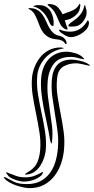

<svg xmlns="http://www.w3.org/2000/svg" viewBox="-44 -975 487 995"><path d="M300 -707Q320 -707 346 -699.5Q372 -692 388 -675Q399 -665 385 -669Q371 -671 356.5 -675.5Q342 -680 325 -680Q263 -681 235 -644.5Q207 -608 203 -552Q200 -513 204.5 -474.5Q209 -436 215 -398Q221 -360 225.5 -322Q230 -284 226 -245Q225 -234 223.5 -232Q222 -230 220.5 -233Q219 -236 217.5 -241.5Q216 -247 215 -251Q209 -291 200 -331.5Q191 -372 183 -413Q175 -454 170.5 -495Q166 -536 170 -578Q173 -605 183 -628.5Q193 -652 209.5 -669.5Q226 -687 249 -697Q272 -707 300 -707ZM122 -575Q125 -602 136 -629.5Q147 -657 165.5 -679.5Q184 -702 210.5 -715.5Q237 -729 270 -729Q271 -729 275.5 -728.5Q280 -728 283.5 -727Q287 -726 286.5 -725Q286 -724 279 -723Q252 -718 229 -705Q206 -692 189 -673Q172 -654 161.5 -630.5Q151 -607 149 -582Q145 -534 153 -485.5Q161 -437 171.5 -389Q182 -341 189.5 -292.5Q197 -244 193 -196Q191 -177 184 -156Q177 -135 165.5 -117Q154 -99 137 -86.5Q120 -74 99 -71Q83 -69 85.5 -72.5Q88 -76 97 -81Q133 -101 146.5 -128Q160 -155 164 -195Q168 -241 160.5 -289Q153 -337 143 -385Q133 -433 125.5 -480.5Q118 -528 122 -575ZM95 -21Q137 -21 166 -36.5Q195 -52 214 -77.5Q233 -103 243 -136.5Q253 -170 256 -206Q260 -251 254 -296Q248 -341 240.5 -385.5Q233 -430 227 -475Q221 -520 225 -566Q229 -612 253.5 -639Q278 -666 327 -666Q344 -666 370.5 -660Q397 -654 414 -643Q432 -631 411 -636Q399 -639 380 -643Q361 -647 351 -647Q312 -647 284 -630Q256 -613 252 -570Q247 -524 254 -478.5Q261 -433 270 -387Q279 -341 285.5 -295Q292 -249 288 -203Q285 -165 273 -129Q261 -93 239 -64Q217 -35 184.5 -17.5Q152 0 108 0Q96 0 77 -4Q58 -8 39 -14.5Q20 -21 3.5 -30.5Q-13 -40 -21 -51Q-30 -61 -15 -56Q2 -47 26.5 -34Q51 -21 95 -21ZM89 -56Q114 -56 135 -64Q156 -72 178 -85V-82Q178 -73 168.5 -64.5Q159 -56 145 -49Q131 -42 113.5 -38Q96 -34 78 -34Q71 -34 59 -36.5Q47 -39 34.5 -43.5Q22 -48 11 -54Q0 -60 -4 -68Q-15 -80 -11 -81.5Q-7 -83 0 -78Q16 -73 36.5 -64.5Q57 -56 89 -56ZM415 -844Q413 -833 401.5 -820.5Q390 -808 374 -798.5Q358 -789 339.5 -784.5Q321 -780 306 -786Q298 -789 289.5 -794Q281 -799 274.5 -804Q268 -809 264.5 -813.5Q261 -818 263 -821Q265 -823 269.5 -820.5Q274 -818 278 -817Q305 -809 331 -811.5Q357 -814 380 -832Q387 -838 395.5 -848Q404 -858 408 -866Q411 -871 412 -870Q417 -865 417 -857Q417 -849 415 -844ZM112 -933Q137 -932 152 -922Q167 -912 177 -897.5Q187 -883 194.5 -865.5Q202 -848 210.5 -832.5Q219 -817 231.5 -805Q244 -793 265 -789Q278 -786 285.5 -779.5Q293 -773 297 -766Q301 -759 301 -753Q301 -747 300 -747Q295 -746 293.5 -749Q292 -752 288 -756.5Q284 -761 276 -765Q268 -769 252 -771Q224 -773 207 -783Q190 -793 179.5 -807Q169 -821 162.5 -838Q156 -855 149.5 -871.5Q143 -888 134.5 -902.5Q126 -917 110 -926Q105 -928 103.5 -931Q102 -934 112 -933ZM203 -951Q203 -954 208.5 -954Q214 -954 215 -954Q243 -952 257.5 -935.5Q272 -919 280 -901Q289 -905 300 -908.5Q311 -912 322 -916.5Q333 -921 342.5 -926.5Q352 -932 358 -940Q361 -943 364.5 -949.5Q368 -956 370 -955Q371 -955 372 -951.5Q373 -948 371 -937Q368 -917 356.5 -904Q345 -891 332 -883.5Q319 -876 307.5 -873Q296 -870 292 -870Q296 -854 299 -846Q302 -838 303.5 -835Q305 -832 305.5 -831Q306 -830 306 -827Q307 -820 299 -822Q277 -831 267.5 -851.5Q258 -872 248 -895Q240 -913 230 -924.5Q220 -936 203 -949ZM129 -943Q136 -947 145.5 -948Q155 -949 166 -948Q185 -947 198.5 -937.5Q212 -928 220 -913.5Q228 -899 231.5 -881.5Q235 -864 234 -848Q234 -846 233 -843Q232 -840 230 -840Q219 -841 212 -859Q205 -877 192 -897Q181 -912 166.5 -923.5Q152 -935 132 -941H130Q127 -941 129 -943ZM319 -837Q311 -838 310 -841.5Q309 -845 314 -849Q321 -857 332 -864Q343 -871 354 -880.5Q365 -890 375 -903Q385 -916 391 -937Q393 -942 393 -945.5Q393 -949 396 -948Q398 -948 400 -936Q405 -925 405 -911Q405 -897 400 -886Q392 -869 383 -859Q374 -849 364 -844Q354 -839 342.5 -838Q331 -837 319 -837Z"/></svg>

Font: Akronim
Style: Regular
Weight: 400
Designer: Grzegorz Klimczewski
Foundry: Fonty.PL
Version: Version 1.002